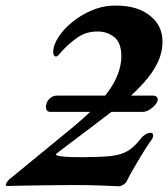

<svg xmlns="http://www.w3.org/2000/svg" viewBox="-53 -653 593 677"><path d="M124.7 -258.5Q112.8 -258.5 110.1 -268.4Q107.5 -278.3 110.7 -287.2Q114.8 -299.9 124.8 -307.9Q134.8 -315.8 147 -315.8H486.3Q495.4 -315.8 499.9 -310.8Q504.4 -305.7 502.8 -298.3Q499.5 -285.6 482.6 -272.1Q465.7 -258.5 450.3 -258.5ZM369.1 3.8Q357.8 3.5 341.4 2.8Q324.9 2.1 304.3 1.2Q283.6 0.3 260.3 -0.1Q236.9 -0.5 212.5 -0.5Q186.1 -0.5 148.8 -0.1Q111.5 0.3 74.6 0.8Q37.6 1.3 9.7 1.9Q-18.3 2.5 -26.1 2.8Q-35.5 2.8 -31.4 -5.6Q-27.3 -14.1 -21.2 -19.8L201.6 -202.5Q265.8 -255.5 303.5 -298.6Q341.2 -341.7 358 -380.1Q374.9 -418.4 374.9 -454.8Q374.9 -502 350 -522Q325.1 -542 291 -542Q252.2 -542 222.6 -522.3Q193 -502.5 167.7 -475.1Q161.3 -468.4 155.3 -461.1Q149.4 -453.7 144.4 -453.7Q139.6 -453.7 136.8 -459Q134 -464.3 134.7 -473.8Q136 -496.1 154 -523.5Q172 -550.9 203.1 -576.2Q234.2 -601.6 274.1 -617.8Q314 -634.1 358.9 -633.3Q433.9 -632.5 477 -596.8Q520.1 -561.2 519.9 -507.4Q519.9 -467.6 502.5 -431.8Q485.2 -396 456 -363.6Q426.8 -331.1 391.5 -299.8Q376 -286.3 346.7 -263.8Q317.5 -241.2 283.6 -215.6Q249.7 -190 218.5 -166.3Q187.2 -142.7 166.8 -127.3Q146.3 -111.8 144.6 -109.6Q142.5 -107.3 147.2 -105.4Q151.9 -103.5 156.9 -102.5Q175.1 -99.9 196.4 -99.3Q217.7 -98.7 238.8 -98.7Q260.7 -98.7 288.2 -99.7Q315.7 -100.7 336.6 -102.5Q359.5 -105.4 377.5 -111.6Q395.5 -117.9 411.4 -130.7Q427.3 -143.5 442.7 -163.5Q447.7 -170.3 457.7 -177.5Q467.8 -184.7 477.8 -184.8Q485.2 -185 486.7 -177.9Q488.1 -170.8 483.5 -163.4Q467.5 -140.8 453.4 -118.1Q439.4 -95.4 427.8 -75.7Q416.2 -55.9 408 -41.2Q399.8 -26.6 396.3 -18.5Q391.8 -7.5 381.7 -1.8Q371.6 3.8 369.1 3.8Z"/></svg>

Font: EB Garamond
Style: Italic
Weight: 400
Italic angle: -17.2°
Designer: Georg Duffner and Octavio Pardo
Foundry: Georg Duffner
Version: Version 1.001